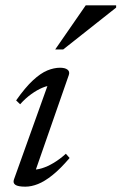

<svg xmlns="http://www.w3.org/2000/svg" viewBox="-20 -690 456 720"><path d="M32.5 -17.5 162.5 -380.5 177 -369.5Q161 -370 140.2 -361.5Q119.5 -353 97.5 -337.2Q75.5 -321.5 55.5 -299L40.5 -313.5Q75 -362.5 103.8 -389Q132.5 -415.5 157.5 -425.8Q182.5 -436 205 -436Q224 -436 233.2 -428.8Q242.5 -421.5 238 -408.5L108 -35.5L99.5 -54.5Q116 -52.5 137.2 -59Q158.5 -65.5 181.8 -79.5Q205 -93.5 227 -113.5L241 -97.5Q206 -56.5 176.5 -33Q147 -9.5 122.2 0.2Q97.5 10 75 10Q47.5 10 37.5 3Q27.5 -4 32.5 -17.5ZM187 -504.5 301.5 -670H415.5V-661.5L217 -504.5Z"/></svg>

Font: Newsreader 16pt
Style: Italic
Weight: 400
Italic angle: -17°
Designer: Hugues Gentile
Foundry: Production Type
Version: Version 1.003